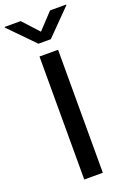

<svg xmlns="http://www.w3.org/2000/svg" viewBox="-223 -1008 718 1068"><g transform="rotate(-20 136.0 -474.5)"><path d="M190 -728H80V0H190ZM-46 -945 99 -797H172L318 -945V-949H223L135 -855L49 -949H-46Z"/></g></svg>

Font: Wafeq Medium
Style: Regular
Weight: 500
Designer: Rasmus Andersson & Azza Alameddine
Foundry: Google & TypeTogether
Version: Version 3.000;January 28, 2025;FontCreator 15.0.0.3014 64-bi